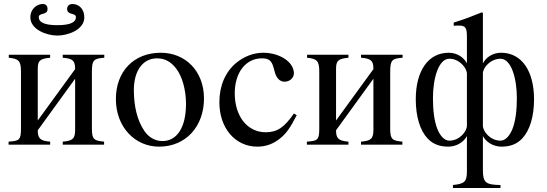

<svg xmlns="http://www.w3.org/2000/svg" viewBox="-20 -724 2736 961"><path d="M402 -637C402 -681 373 -704 343 -704C329 -704 316 -696 316 -679C316 -646 360 -662 360 -638C360 -616 339 -598 267 -598C195 -598 174 -616 174 -638C174 -662 218 -646 218 -679C218 -696 208 -704 194 -704C166 -704 132 -681 132 -637C132 -576 214 -546 267 -546C320 -546 402 -575 402 -637ZM502 -450H294V-435C345 -431 356 -420 356 -378L169 -121V-377C169 -419 177 -430 231 -435V-450H24V-435C73 -430 85 -420 85 -366V-79C85 -21 74 -19 23 -15V0H231V-15C180 -19 169 -32 169 -72L356 -330V-74C356 -30 344 -19 294 -15V0H501V-15C452 -20 440 -25 440 -79V-366C440 -425 451 -431 502 -435Z M1001 -231C1001 -369 907 -460 785 -460C650 -460 560 -367 560 -228C560 -89 655 10 776 10C911 10 1001 -92 1001 -231ZM911 -204C911 -88 867 -18 793 -18C757 -18 725 -36 703 -68C666 -122 650 -194 650 -273C650 -373 697 -432 766 -432C809 -432 837 -412 861 -382C893 -341 911 -272 911 -204Z M1451 -156C1403 -86 1367 -62 1310 -62C1218 -62 1155 -142 1155 -257C1155 -361 1210 -432 1291 -432C1327 -432 1340 -420 1350 -383L1356 -361C1364 -332 1382 -315 1404 -315C1430 -315 1451 -334 1451 -357C1451 -413 1381 -460 1297 -460C1250 -460 1202 -442 1162 -409C1108 -364 1078 -295 1078 -212C1078 -83 1157 10 1268 10C1311 10 1349 -4 1383 -32C1413 -56 1433 -85 1465 -147Z M1995 -450H1787V-435C1838 -431 1849 -420 1849 -378L1662 -121V-377C1662 -419 1670 -430 1724 -435V-450H1517V-435C1566 -430 1578 -420 1578 -366V-79C1578 -21 1567 -19 1516 -15V0H1724V-15C1673 -19 1662 -32 1662 -72L1849 -330V-74C1849 -30 1837 -19 1787 -15V0H1994V-15C1945 -20 1933 -25 1933 -79V-366C1933 -425 1944 -431 1995 -435Z M2397 -660 2391 -662C2339 -641 2306 -628 2251 -611V-595C2260 -596 2267 -596 2276 -596C2310 -596 2317 -586 2317 -539V-407C2302 -436 2269 -460 2226 -460C2123 -460 2061 -369 2061 -227C2061 -141 2082 -71 2121 -30C2147 -3 2180 10 2224 10C2266 10 2302 -14 2317 -43V133C2317 185 2306 196 2247 202V217H2485V202C2410 201 2397 189 2397 126V-43C2412 -14 2448 10 2490 10C2534 10 2567 -3 2593 -30C2632 -71 2653 -141 2653 -227C2653 -369 2591 -460 2488 -460C2445 -460 2412 -436 2397 -407ZM2397 -357C2397 -385 2435 -430 2485 -430C2539 -430 2567 -332 2567 -233C2567 -175 2561 -117 2544 -76C2530 -43 2509 -20 2485 -20C2434 -20 2397 -66 2397 -95ZM2317 -95C2317 -66 2280 -20 2229 -20C2205 -20 2184 -43 2170 -76C2153 -117 2147 -175 2147 -233C2147 -332 2175 -430 2229 -430C2280 -430 2317 -383 2317 -355Z"/></svg>

Font: XITS Math
Style: Regular
Weight: 400
Designer: MicroPress Inc., with final additions and corrections provided by Coen Hoffman, Elsevier (retired)
Version: Version 1.108